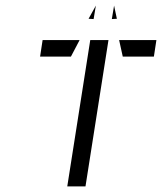

<svg xmlns="http://www.w3.org/2000/svg" viewBox="-20 -694 578 685"><path d="M123 -492H233L264 -551H132ZM296 -627 314 -626 322 -674ZM220 -29H285L367 -551H302ZM379 -626 397 -627 387 -674ZM405 -551 418 -492H529L538 -551Z"/></svg>

Font: Charger Static
Style: Obl
Weight: 1000
Designer: Jasper
Foundry: KineticPlasma Fonts/Cannot Into Space Fonts
Version: Version 1.1